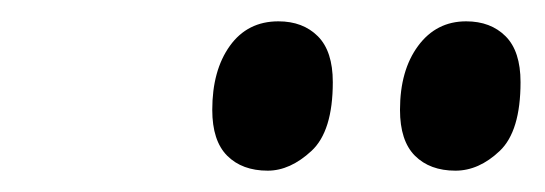

<svg xmlns="http://www.w3.org/2000/svg" viewBox="-20 -773 511 180"><path d="M407 -613Q383 -613 369 -627Q355 -641 355 -670Q355 -707 372 -730Q389 -753 417 -753Q440 -753 454 -739Q468 -725 468 -696Q468 -650 448.5 -631.5Q429 -613 407 -613ZM231 -613Q207 -613 193 -627Q179 -641 179 -670Q179 -707 195.5 -730Q212 -753 241 -753Q264 -753 278 -739Q292 -725 292 -696Q292 -650 272 -631.5Q252 -613 231 -613Z"/></svg>

Font: Noto Serif Display ExtraCondensed Black
Style: Italic
Weight: 900
Width: 2
Italic angle: -12°
Designer: Monotype Design Team
Foundry: Monotype Imaging Inc.
Version: Version 2.009